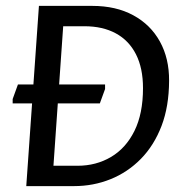

<svg xmlns="http://www.w3.org/2000/svg" viewBox="-20 -632 624 652"><path d="M23 -280.8V-295.7L40.9 -345.1H336.8V-329.7L319 -280.8ZM69.2 0 112.2 -612H293.5Q374 -612 432.6 -580.1Q491.3 -548.3 523 -490.9Q554.7 -433.5 554.2 -357.7Q553.9 -270.9 528.6 -204.5Q503.2 -138.1 458.3 -92.4Q413.4 -46.8 355.1 -23.4Q296.8 0 231.6 0ZM161.5 -69.1H243.2Q306.2 -69.1 356.7 -98.8Q407.3 -128.5 436.5 -187.3Q465.6 -246 465.6 -332.7Q465.6 -400.6 441.8 -447.5Q418 -494.4 373.5 -518.6Q328.9 -542.9 266.5 -542.9H194.6Z"/></svg>

Font: Ancizar Sans Thin
Style: Italic
Weight: 100
Italic angle: -4°
Designer: Cesar Puertas, Viviana Monsalve, Julian Moncada, Julian Prieto, Jose Castro, Mariel Hernandez, Felipe Aragon, Sara Alarc
Version: Version 8.100